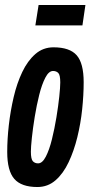

<svg xmlns="http://www.w3.org/2000/svg" viewBox="-20 -741 367 771"><path d="M130 10Q66 10 37.5 -22.5Q9 -55 9 -131Q9 -182 15.5 -239Q22 -296 35 -351.5Q48 -407 69.5 -452Q91 -497 122 -524Q153 -551 195 -551Q260 -551 288 -519Q316 -487 316 -411Q316 -360 310 -302.5Q304 -245 290.5 -190Q277 -135 255.5 -89.5Q234 -44 203 -17Q172 10 130 10ZM133 -85Q150 -85 164 -112Q178 -139 188.5 -181.5Q199 -224 206.5 -269.5Q214 -315 218 -353Q222 -391 222 -410Q222 -440 214 -448Q206 -456 193 -456Q176 -456 162 -429Q148 -402 137.5 -360Q127 -318 119.5 -272Q112 -226 108 -188Q104 -150 104 -132Q104 -102 112 -93.5Q120 -85 133 -85ZM122 -639 135 -721H323L311 -639Z"/></svg>

Font: Georama ExtraCondensed SemiBold
Style: Italic
Weight: 600
Width: 2
Italic angle: -9°
Designer: Jean-Baptiste Levee
Foundry: Production Type
Version: Version 1.000